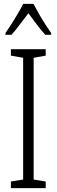

<svg xmlns="http://www.w3.org/2000/svg" viewBox="-20 -967 291 987"><path d="M215 0H36V-34L99 -44V-670L36 -681V-714H215V-681L153 -670V-44L215 -34ZM152 -947Q164 -924 181 -894.5Q198 -865 215 -838.5Q232 -812 243 -797V-788H213Q192 -811 169.5 -840.5Q147 -870 126 -899Q105 -872 81.5 -840.5Q58 -809 39 -788H8V-797Q22 -817 39 -843.5Q56 -870 72 -897.5Q88 -925 99 -947Z"/></svg>

Font: Noto Sans Myanmar ExtraCondensed Light
Style: Regular
Weight: 300
Width: 2
Designer: Monotype Design Team
Foundry: Monotype Imaging Inc.
Version: Version 2.107; ttfautohint (v1.8.4.7-5d5b)